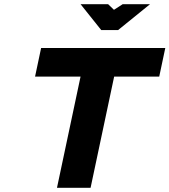

<svg xmlns="http://www.w3.org/2000/svg" viewBox="-20 -900 812 920"><path d="M772 -670H177L148 -533H366L253 0H414L527 -533H743ZM366 -880 465 -756H546L699 -880H568L526 -853L498 -880Z"/></svg>

Font: LT Wave Text Black Italic
Style: Regular
Weight: 900
Designer: Daniel Lyons
Version: Version 2.5 (Glyphs App)